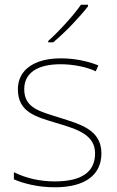

<svg xmlns="http://www.w3.org/2000/svg" viewBox="-20 -786 498 816"><path d="M354 -759V-766H324C295 -723 230 -652 185 -612V-606H206C259 -650 319 -714 354 -759ZM411 -134C411 -235 321 -258 233 -286C152 -312 83 -325 83 -407C83 -478 142 -513 238 -513C291 -513 350 -501 387 -483L398 -508C356 -525 301 -538 238 -538C126 -538 56 -489 56 -407C56 -309 131 -290 224 -262C312 -236 384 -212 384 -134C384 -60 334 -15 213 -15C151 -15 92 -28 39 -54V-24C77 -7 140 10 213 10C345 10 411 -45 411 -134Z"/></svg>

Font: Noto Sans Thai Looped Thin
Style: Regular
Weight: 100
Designer: Sasikarn Vongin, Ben Mitchell
Foundry: The Fontpad Ltd
Version: Version 1.001